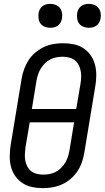

<svg xmlns="http://www.w3.org/2000/svg" viewBox="-20 -967 543 995"><path d="M203 8Q174 8 147 2.5Q120 -3 97.5 -17.5Q75 -32 59.5 -54Q44 -76 37 -102.5Q30 -129 30.5 -157.5Q31 -186 35 -214L92 -559Q96 -584 105 -608.5Q114 -633 128 -655Q142 -677 163 -694.5Q184 -712 207 -723Q230 -734 255.5 -738.5Q281 -743 306 -743Q335 -743 362 -737.5Q389 -732 411.5 -717.5Q434 -703 449.5 -681Q465 -659 472 -632.5Q479 -606 479 -577.5Q479 -549 474 -521L417 -176Q413 -151 404.5 -126.5Q396 -102 381.5 -80Q367 -58 346.5 -40.5Q326 -23 302.5 -12Q279 -1 253.5 3.5Q228 8 203 8ZM375 -402 397 -532Q400 -549 400.5 -566.5Q401 -584 398 -600Q395 -616 387.5 -630.5Q380 -645 368 -654.5Q356 -664 339.5 -668.5Q323 -673 305 -673Q289 -673 272.5 -670Q256 -667 240.5 -659Q225 -651 212.5 -638.5Q200 -626 191 -611Q182 -596 177 -580Q172 -564 169 -548L145 -402ZM204 -62Q220 -62 236.5 -65Q253 -68 268.5 -76Q284 -84 296.5 -96.5Q309 -109 318 -124Q327 -139 332 -155Q337 -171 340 -187L364 -333H134L112 -203Q110 -186 109 -168.5Q108 -151 111 -135Q114 -119 121.5 -104.5Q129 -90 141 -80.5Q153 -71 169.5 -66.5Q186 -62 204 -62ZM440 -823Q426 -823 412 -828.5Q398 -834 390 -845Q382 -856 380 -870.5Q378 -885 380 -900Q382 -910 387 -919.5Q392 -929 401 -935.5Q410 -942 420 -944.5Q430 -947 441 -947Q455 -947 469 -941.5Q483 -936 491 -925Q499 -914 501.5 -899.5Q504 -885 501 -870Q499 -860 494 -850.5Q489 -841 480 -834.5Q471 -828 461 -825.5Q451 -823 440 -823ZM240 -823Q226 -823 212 -828.5Q198 -834 190 -845Q182 -856 180 -870.5Q178 -885 180 -900Q182 -910 187 -919.5Q192 -929 201 -935.5Q210 -942 220 -944.5Q230 -947 241 -947Q255 -947 269 -941.5Q283 -936 291 -925Q299 -914 301.5 -899.5Q304 -885 301 -870Q299 -860 294 -850.5Q289 -841 280 -834.5Q271 -828 261 -825.5Q251 -823 240 -823Z"/></svg>

Font: Iosevka Oblique
Style: Regular
Weight: 400
Italic angle: -9°
Monospace: yes
Designer: Belleve Invis
Foundry: Belleve Invis
Version: Version 32.5.0; ttfautohint (v1.8.4)